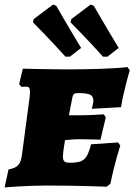

<svg xmlns="http://www.w3.org/2000/svg" viewBox="-37 -805 583 833"><path d="M247 -559H266L315 -597C260 -687 207 -780 207 -780L193 -785L109 -722L106 -708C106 -708 179 -635 247 -559ZM410 -559H429L478 -597C423 -687 370 -780 370 -780L356 -785L272 -722L269 -708C269 -708 342 -635 410 -559ZM236 -127C236 -143 243 -181 245 -197C260 -198 283 -201 306 -201C341 -201 399 -199 399 -199L422 -296L413 -309C413 -309 349 -305 326 -305H262L277 -382C280 -397 284 -401 302 -401C352 -401 368 -394 368 -368C368 -356 361 -333 361 -333L488 -340C500 -414 526 -500 526 -500L516 -514C471 -508 360 -504 264 -504C186 -504 62 -507 62 -507L46 -440L56 -428C56 -428 67 -429 76 -429C88 -429 93 -424 93 -407C93 -402 93 -395 92 -387L59 -139C54 -92 40 -77 0 -70L-17 8C-17 8 78 0 166 0C299 0 426 5 426 5L442 -8C460 -97 485 -174 485 -174L475 -187L358 -179C341 -112 325 -99 266 -99C244 -99 236 -104 236 -127Z"/></svg>

Font: Alegreya SC Black
Style: Italic
Weight: 900
Italic angle: -7°
Designer: Juan Pablo del Peral
Foundry: Huerta Tipografica
Version: Version 2.007;PS 002.007;hotconv 1.0.88;makeotf.lib2.5.64775